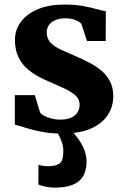

<svg xmlns="http://www.w3.org/2000/svg" viewBox="-20 -588 564 861"><path d="M258.5 11Q208.5 11 167 3Q125.5 -5 95 -14.8Q64.5 -24.5 46.5 -29V-161.5H136L160 -83Q165 -75.5 179 -68.2Q193 -61 211.5 -56.2Q230 -51.5 249 -51.5Q279 -51.5 298.5 -60.2Q318 -69 327.5 -84Q337 -99 337 -117.5Q337 -144.5 316.2 -162Q295.5 -179.5 260.5 -195.2Q225.5 -211 180.5 -230.5Q138.5 -249.5 108.5 -274Q78.5 -298.5 62.8 -331.5Q47 -364.5 47 -409Q47 -454.5 73.8 -490.2Q100.5 -526 150 -546.8Q199.5 -567.5 268 -567.5Q318.5 -567.5 354 -560.8Q389.5 -554 413.8 -547Q438 -540 454.5 -538L454 -404H370L345.5 -479.5Q341.5 -486.5 331.2 -492.2Q321 -498 306.5 -502Q292 -506 274.5 -506Q248.5 -506 229.2 -498.2Q210 -490.5 199.8 -476.2Q189.5 -462 189.5 -443Q189.5 -414.5 207.2 -396.2Q225 -378 254.2 -364.8Q283.5 -351.5 316 -337.5Q347.5 -324 378.2 -308.2Q409 -292.5 433.8 -272Q458.5 -251.5 473.2 -223.2Q488 -195 488 -156.5Q488 -110.5 463.5 -72.5Q439 -34.5 388.2 -11.8Q337.5 11 258.5 11ZM223.5 253.5Q206 253.5 185.5 249.2Q165 245 152 239.5L152.5 151Q163 154.5 175.8 156Q188.5 157.5 194.5 157.5Q228 157.5 246 146Q264 134.5 264 89Q264 70.5 258 52Q252 33.5 244.2 19Q236.5 4.5 231 -2.5L279 -6.5L299 -2.5Q310 7 326.8 28.8Q343.5 50.5 356.5 80.2Q369.5 110 368 143.5Q366 185 348.2 209Q330.5 233 299 243.2Q267.5 253.5 223.5 253.5Z"/></svg>

Font: Merriweather 20pt ExtraBold
Style: Regular
Weight: 800
Version: Version 2.100